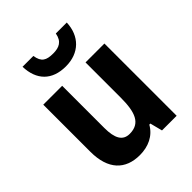

<svg xmlns="http://www.w3.org/2000/svg" viewBox="-217 -894 1028 1028"><g transform="rotate(-45 297.5 -379.5)"><path d="M465 -769H382C373 -717 341 -703 297 -703C245 -703 220 -716 212 -769H130C133 -666 191 -606 296 -606C397 -606 461 -670 465 -769ZM528 -547H385V-282C385 -171 363 -109 282 -109C230 -109 208 -149 208 -228V-547H65V-190C65 -56 131 10 240 10C304 10 360 -15 391 -70H399L417 0H528Z"/></g></svg>

Font: Noto Sans Lao Looped SemiCondensed
Style: Bold
Weight: 700
Width: 4
Designer: Mark Frömberg, Ben Mitchell
Foundry: The Fontpad Ltd
Version: Version 1.002